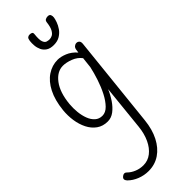

<svg xmlns="http://www.w3.org/2000/svg" viewBox="-399 -857 1360 1360"><g transform="rotate(-45 281.0 -177.0)"><path d="M213 10Q164.5 10 130 -14.8Q95.5 -39.5 75 -80.5Q54.5 -121.5 47.2 -171.2Q40 -221 45 -271Q54.5 -362.5 86.5 -425Q118.5 -487.5 166.5 -519.2Q214.5 -551 270 -551Q301 -551 339.2 -535.5Q377.5 -520 410.5 -483L413.5 -506Q416 -524 426.2 -532.5Q436.5 -541 449 -541Q461.5 -541 470.2 -532Q479 -523 476.5 -502L404 189Q395.5 272.5 364 334Q332.5 395.5 282.8 429.2Q233 463 169 463Q125 463 84 446.8Q43 430.5 15.5 403Q2.5 389 3.5 378Q4.5 367 20 357Q28 351.5 36.8 352.2Q45.5 353 53.5 361.5Q74.5 382.5 105.8 395.2Q137 408 171.5 408Q217 408 252.8 380.2Q288.5 352.5 311.5 303.5Q334.5 254.5 341 191L376 -150.5Q359 -110 334.2 -73.2Q309.5 -36.5 279 -13.2Q248.5 10 213 10ZM108 -269Q104.5 -230 108.5 -190.5Q112.5 -151 125 -118.2Q137.5 -85.5 159.8 -65.5Q182 -45.5 214.5 -45.5Q247 -45.5 275.5 -74.5Q304 -103.5 327.8 -149.5Q351.5 -195.5 369 -248.5Q386.5 -301.5 397 -349.5L406 -431Q381.5 -463.5 340.8 -479Q300 -494.5 267 -494.5Q207.5 -494.5 162.8 -435Q118 -375.5 108 -269ZM325.5 -643Q290 -643 268.8 -657Q247.5 -671 237.2 -693Q227 -715 225 -739.2Q223 -763.5 225.5 -784Q228 -804 236 -810.8Q244 -817.5 255 -817.5Q269.5 -817.5 277 -812.8Q284.5 -808 282.5 -793.5Q277 -742.5 285 -721.8Q293 -701 307 -697Q321 -693 332.5 -693Q345 -693 359.5 -699.8Q374 -706.5 386.2 -727.8Q398.5 -749 403.5 -792.5Q405.5 -808 415.8 -813.2Q426 -818.5 438 -818.5Q455.5 -818.5 460.5 -806.8Q465.5 -795 463.5 -780.5Q461.5 -766.5 453.5 -743.5Q445.5 -720.5 429.5 -697.5Q413.5 -674.5 388 -658.8Q362.5 -643 325.5 -643Z"/></g></svg>

Font: Edu SA Hand Cursive
Style: Regular
Weight: 400
Designer: Tina and Corey Anderson, Eben Sorkin, Mirko Velimirovic
Foundry: Google for Education
Version: Version 2.000